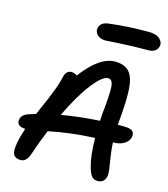

<svg xmlns="http://www.w3.org/2000/svg" viewBox="-134 -1037 1008 1151"><g transform="rotate(15 370.0 -461.5)"><path d="M408.2 -815.9Q373.5 -815.9 355.7 -834.5Q337.9 -853 342.8 -877Q351.1 -913.1 398.9 -918.9Q512.2 -933.1 642.1 -933.1Q693.4 -933.1 714.8 -912.4Q736.3 -891.6 731.9 -869.1Q728 -849.6 712.4 -837.9Q696.8 -826.2 672.9 -826.2Q573.7 -826.2 492.2 -821Q410.6 -815.9 408.2 -815.9ZM579.1 9.8Q555.2 9.8 541.5 -7.6Q527.8 -24.9 517.1 -66.9Q500.5 -125.5 499 -235.8Q350.6 -229.5 213.9 -201.2Q182.1 -125.5 153.8 -41Q137.2 7.8 101.1 7.8Q67.9 7.8 56.4 -14.2Q44.9 -36.1 55.2 -86.9Q62 -126 80.1 -180.2Q50.8 -180.7 38.6 -193.1Q26.4 -205.6 30.8 -227.1Q36.6 -257.3 81.1 -271Q87.9 -272.9 100.6 -277.1Q113.3 -281.2 120.1 -283.2Q125 -294.9 141.6 -332.5Q158.2 -370.1 165.3 -387.2Q172.4 -404.3 184.3 -434.1Q196.3 -463.9 204.1 -488.3Q211.9 -512.7 217.8 -537.1Q226.6 -581.1 261.2 -581.1Q278.3 -581.1 295.9 -568.8Q400.9 -709 497.1 -709Q558.1 -709 586.9 -674.8Q615.7 -640.6 619.6 -567.6Q623.5 -494.6 612.8 -380.9Q612.3 -375.5 611.8 -369.9Q611.3 -364.3 610.8 -357.7Q610.4 -351.1 609.9 -347.2H646Q687.5 -347.2 701.7 -335Q715.8 -322.8 710.9 -297.9Q705.6 -271.5 678.5 -254.6Q651.4 -237.8 610.8 -237.8H608.9Q611.3 -192.4 618.4 -147.2Q625.5 -102.1 629.4 -75.7Q633.3 -49.3 629.9 -32.2Q620.6 9.8 579.1 9.8ZM482.9 -602.1Q446.8 -602.1 387.2 -525.1Q327.6 -448.2 264.2 -315.9Q373.5 -335.4 501 -342.8Q501 -355.5 502.9 -379.9Q516.6 -509.8 513.7 -555.9Q510.7 -602.1 482.9 -602.1Z"/></g></svg>

Font: Shantell Sans Normal
Style: Italic
Weight: 500
Italic angle: -11.31°
Designer: Stephen Nixon, Anya Danilova, Shantell Martin
Foundry: Arrow Type
Version: Version 1.006;[559af2be0]